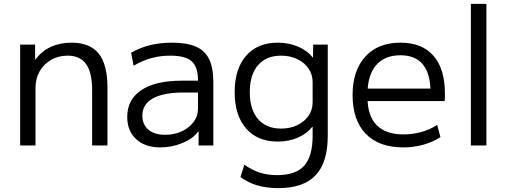

<svg xmlns="http://www.w3.org/2000/svg" viewBox="-20 -750 2621 990"><path d="M84 0V-520H161V-443H163Q194 -486 241.5 -508Q289 -530 349 -530Q444 -530 489 -473.5Q534 -417 534 -300V0H455V-286Q455 -376 424 -419.5Q393 -463 329 -463Q281 -463 243.5 -441.5Q206 -420 184.5 -382.5Q163 -345 163 -296V0Z M807 10Q728 10 682 -32.5Q636 -75 636 -147Q636 -237 709 -285.5Q782 -334 918 -334H1001Q1001 -405 968.5 -434Q936 -463 859 -463Q806 -463 760.5 -450.5Q715 -438 669 -411L656 -478Q703 -505 755 -517.5Q807 -530 868 -530Q944 -530 990.5 -509.5Q1037 -489 1058.5 -444.5Q1080 -400 1080 -327V0H1004V-71H1001Q975 -35 920.5 -12.5Q866 10 807 10ZM832 -55Q879 -55 917.5 -73Q956 -91 978.5 -121.5Q1001 -152 1001 -189V-273H928Q822 -273 768 -242.5Q714 -212 714 -154Q714 -108 745 -81.5Q776 -55 832 -55Z M1415 220Q1355 220 1307 206Q1259 192 1220 163L1240 99Q1279 127 1319 140Q1359 153 1409 153Q1505 153 1548.5 104.5Q1592 56 1592 -50V-96H1590Q1563 -61 1516 -40.5Q1469 -20 1412 -20Q1308 -20 1249 -87.5Q1190 -155 1190 -275Q1190 -395 1249 -462.5Q1308 -530 1412 -530Q1469 -530 1517 -509.5Q1565 -489 1592 -454H1594L1595 -520H1670V-50Q1670 87 1607.5 153.5Q1545 220 1415 220ZM1429 -87Q1476 -87 1512.5 -104.5Q1549 -122 1570.5 -152.5Q1592 -183 1592 -223V-327Q1592 -366 1570.5 -397Q1549 -428 1512.5 -445.5Q1476 -463 1429 -463Q1353 -463 1310.5 -414Q1268 -365 1268 -275Q1268 -185 1310.5 -136Q1353 -87 1429 -87Z M2059 10Q1934 10 1866 -60Q1798 -130 1798 -260Q1798 -386 1863.5 -458Q1929 -530 2045 -530Q2156 -530 2215 -462.5Q2274 -395 2274 -269Q2274 -259 2274 -248Q2274 -237 2273 -229H1841V-293H2215L2200 -272Q2200 -369 2161 -417Q2122 -465 2045 -465Q1963 -465 1919 -413.5Q1875 -362 1875 -267V-247Q1875 -153 1922 -105Q1969 -57 2060 -57Q2108 -57 2153 -69.5Q2198 -82 2234 -106L2251 -43Q2213 -18 2163.5 -4Q2114 10 2059 10Z M2408 0V-730H2488V0Z"/></svg>

Font: M PLUS 2
Style: Regular
Weight: 400
Designer: Coji Morishita
Foundry: UNDERFOREST DESIGN
Version: Version 1.001